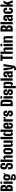

<svg xmlns="http://www.w3.org/2000/svg" viewBox="5708 -6558 1061 12516"><g transform="rotate(-90 6238.0 -299.5)"><path d="M40 0V-800H225Q337 -800 388.5 -754.8Q440 -709.5 440 -605Q440 -591 440 -578Q440 -565 439 -552Q435.5 -497.5 414.5 -465.2Q393.5 -433 349 -418V-394Q395 -379 416.5 -346.2Q438 -313.5 440 -257Q441 -240.5 441 -226.5Q441 -212.5 440 -195Q435.5 -91 386.2 -45.5Q337 0 225 0ZM190 -132H225Q256.5 -132 273.2 -148.8Q290 -165.5 290 -197Q290 -210.5 290 -223.5Q290 -236.5 290 -250Q290 -299.5 274.8 -320.2Q259.5 -341 225 -341H190ZM190 -473H225Q256.5 -473 273.2 -494.8Q290 -516.5 290 -556Q290 -570.5 290 -584.8Q290 -599 290 -613Q290 -639.5 273.2 -653.8Q256.5 -668 225 -668H190Z M514 -687V-800H664V-687ZM514 0V-600H664V0Z M931.5 202Q840.5 202 795.8 177.8Q751 153.5 741 110Q739.5 103.5 738.5 93Q737.5 82.5 739 73Q742 50.5 758.5 31.5Q775 12.5 806 9V-12Q778.5 -16 761.8 -31Q745 -46 741 -70.5Q740 -77.5 740 -85.5Q740 -93.5 741 -103Q744 -125 765 -138.2Q786 -151.5 819 -156V-177Q775 -196.5 753.8 -235Q732.5 -273.5 728 -337Q727.5 -352.5 727 -365Q726.5 -377.5 726.5 -388.2Q726.5 -399 727 -409.2Q727.5 -419.5 728 -430Q732 -492 752.2 -531.8Q772.5 -571.5 816.2 -590.8Q860 -610 933.5 -610Q1001 -610 1040.5 -593.5Q1080 -577 1103 -541H1124Q1128.5 -572.5 1147.2 -586.2Q1166 -600 1205 -600V-487H1189Q1163.5 -487 1149.2 -476.8Q1135 -466.5 1135 -437V-409Q1135 -399.5 1135 -391.5Q1135 -383.5 1135.2 -375.5Q1135.5 -367.5 1135.2 -358.2Q1135 -349 1134 -337Q1130 -271.5 1109.2 -231.5Q1088.5 -191.5 1045.8 -173.8Q1003 -156 932 -156Q884 -156 867 -149.8Q850 -143.5 850 -129V-126Q850 -116 853.2 -110.2Q856.5 -104.5 872.5 -102Q888.5 -99.5 927 -99Q1034.5 -97.5 1083 -65Q1131.5 -32.5 1142 27Q1144 37.5 1144 49Q1144 60.5 1142 75.5Q1137 118 1113 146Q1089 174 1044.2 188Q999.5 202 931.5 202ZM935 100Q962 100 980 95.5Q998 91 1008.5 82.8Q1019 74.5 1023 64Q1026 55.5 1025.5 48Q1025 40.5 1022 33Q1017.5 21.5 1006.8 14Q996 6.5 978.5 2.8Q961 -1 935.5 -1Q896 -1 878 7.8Q860 16.5 854.5 32.5Q851.5 40.5 851.8 48.8Q852 57 854 64Q857.5 75 866.8 83.2Q876 91.5 892.8 95.8Q909.5 100 935 100ZM931.5 -268Q964 -268 974.5 -281.5Q985 -295 987 -315Q988 -325.5 988.5 -343.8Q989 -362 989 -382.5Q989 -403 988.5 -421.2Q988 -439.5 987 -450Q985 -473.5 973.5 -485.8Q962 -498 931.5 -498Q901 -498 888.5 -485.5Q876 -473 875 -448Q874 -425.5 873.5 -406.5Q873 -387.5 873 -371.5Q873 -355.5 873.5 -342.5Q874 -329.5 875 -319Q877 -299.5 886.5 -283.8Q896 -268 931.5 -268Z M1663.5 10Q1553.5 10 1506.8 -36.5Q1460 -83 1455.5 -191Q1455 -207 1455 -226.2Q1455 -245.5 1456 -264.8Q1457 -284 1459.5 -300H1600.5Q1598.5 -263.5 1598 -228Q1597.5 -192.5 1600.5 -163Q1603 -138.5 1618.2 -125.2Q1633.5 -112 1663.5 -112Q1693 -112 1706.8 -125.2Q1720.5 -138.5 1723.5 -163Q1725.5 -180 1726.2 -196.8Q1727 -213.5 1726.2 -230.2Q1725.5 -247 1723.5 -264Q1721.5 -285 1710.5 -302Q1699.5 -319 1675.5 -325L1593.5 -346Q1541.5 -359.5 1511 -384.8Q1480.5 -410 1466.8 -447.5Q1453 -485 1451.5 -535Q1451 -557 1451 -574.2Q1451 -591.5 1451.5 -610Q1454.5 -681.5 1475.8 -725.5Q1497 -769.5 1542.5 -789.8Q1588 -810 1663.5 -810Q1770 -810 1818 -763.8Q1866 -717.5 1870.5 -610Q1871.5 -588.5 1870.8 -557.5Q1870 -526.5 1868.5 -500H1724.5Q1726 -534.5 1726.5 -569Q1727 -603.5 1725.5 -638Q1725 -662 1708.2 -675Q1691.5 -688 1663.5 -688Q1633.5 -688 1619 -675Q1604.5 -662 1601.5 -638Q1598.5 -612.5 1598.5 -586.5Q1598.5 -560.5 1601.5 -535Q1604 -515 1615.5 -498.5Q1627 -482 1652.5 -476L1723.5 -459Q1779.5 -445.5 1811.8 -419.2Q1844 -393 1858.2 -354.2Q1872.5 -315.5 1874.5 -264Q1875 -252.5 1875 -240Q1875 -227.5 1874.5 -215Q1874 -202.5 1873.5 -191Q1869 -83 1821.8 -36.5Q1774.5 10 1663.5 10Z M1941 0V-800H2091V-535H2117Q2138 -571 2161 -590.5Q2184 -610 2231 -610Q2293.5 -610 2328.8 -571Q2364 -532 2364 -441V0H2214V-454Q2214 -478 2201.8 -489.5Q2189.5 -501 2166 -501Q2146 -501 2123 -489.2Q2100 -477.5 2091 -458V0Z M2643.5 10Q2570 10 2526.2 -10Q2482.5 -30 2462 -74.2Q2441.5 -118.5 2437.5 -191Q2437 -208 2436.2 -236.8Q2435.5 -265.5 2435.5 -298.5Q2435.5 -331.5 2436 -361.5Q2436.5 -391.5 2437.5 -410Q2441.5 -481.5 2461.8 -525.5Q2482 -569.5 2525.8 -589.8Q2569.5 -610 2643.5 -610Q2718 -610 2761.2 -589.5Q2804.5 -569 2824.5 -525Q2844.5 -481 2848.5 -410Q2849.5 -393 2850 -364Q2850.5 -335 2850.5 -302Q2850.5 -269 2850 -239.5Q2849.5 -210 2848.5 -191Q2844.5 -119.5 2824.5 -75.2Q2804.5 -31 2761.2 -10.5Q2718 10 2643.5 10ZM2643.5 -102Q2673 -102 2685.5 -115.2Q2698 -128.5 2698.5 -153Q2699.5 -187.5 2700.2 -224.8Q2701 -262 2701 -300.5Q2701 -339 2700.2 -376.2Q2699.5 -413.5 2698.5 -448Q2698 -472 2685.5 -485Q2673 -498 2643.5 -498Q2615 -498 2601.8 -485Q2588.5 -472 2587.5 -448Q2586.5 -413.5 2586 -376Q2585.5 -338.5 2585.5 -300.2Q2585.5 -262 2586 -224.5Q2586.5 -187 2587.5 -153Q2588.5 -128.5 2601.8 -115.2Q2615 -102 2643.5 -102Z M3057 10Q2995 10 2957.5 -29.2Q2920 -68.5 2920 -159V-600H3070V-146Q3070 -122 3081.5 -110.5Q3093 -99 3116 -99Q3136.5 -99 3159.2 -110.8Q3182 -122.5 3191 -142V-600H3341V0H3191V-65H3171Q3148 -24.5 3121.2 -7.2Q3094.5 10 3057 10Z M3423 0V-800H3573V0Z M3762.5 10Q3700.5 10 3666.8 -29.2Q3633 -68.5 3628.5 -159Q3627.5 -182.5 3627 -220.2Q3626.5 -258 3626.5 -300Q3626.5 -342 3627 -379.8Q3627.5 -417.5 3628.5 -441Q3633 -532 3667.8 -571Q3702.5 -610 3764.5 -610Q3812 -610 3834.8 -590.5Q3857.5 -571 3878.5 -535H3899.5V-800H4049.5V0H3899.5V-65H3878.5Q3857.5 -29 3833.8 -9.5Q3810 10 3762.5 10ZM3824.5 -99Q3845 -99 3867.8 -110.8Q3890.5 -122.5 3899.5 -142V-458Q3890.5 -477.5 3867.8 -489.2Q3845 -501 3824.5 -501Q3801.5 -501 3790.8 -489.5Q3780 -478 3778.5 -454Q3776 -410.5 3775.2 -353.5Q3774.5 -296.5 3775.2 -240.8Q3776 -185 3778.5 -146Q3780 -122 3790.8 -110.5Q3801.5 -99 3824.5 -99Z M4307 10Q4204.5 10 4157.5 -31.5Q4110.5 -73 4105 -168Q4104 -185 4103.5 -220.2Q4103 -255.5 4103 -297Q4103 -338.5 4103.5 -375Q4104 -411.5 4105 -430Q4112 -527 4158.2 -568.5Q4204.5 -610 4305 -610Q4405.5 -610 4451 -569.5Q4496.5 -529 4501 -436Q4501.5 -425 4501.8 -397.2Q4502 -369.5 4501.8 -336.2Q4501.5 -303 4500 -275H4253Q4253 -243 4253.8 -211.8Q4254.5 -180.5 4255 -152Q4256 -125 4268 -113.5Q4280 -102 4307 -102Q4331 -102 4341.8 -113.5Q4352.5 -125 4354 -152Q4355 -164 4355 -185.5Q4355 -207 4354 -233H4500Q4501 -228 4501.5 -206.2Q4502 -184.5 4501 -168Q4496.5 -73 4451.2 -31.5Q4406 10 4307 10ZM4253 -378H4355Q4355 -396 4354.8 -412Q4354.5 -428 4354.2 -439Q4354 -450 4354 -453Q4352.5 -477 4341.2 -487.5Q4330 -498 4305 -498Q4279 -498 4267.5 -487.5Q4256 -477 4255 -453Q4254.5 -435 4254.2 -416.2Q4254 -397.5 4253 -378Z M4570.5 0V-600H4720.5V-525H4746.5Q4751 -569.5 4772.5 -586.8Q4794 -604 4827.5 -604Q4840.5 -604 4852.5 -603Q4864.5 -602 4870.5 -601V-487H4829.5Q4772 -487 4749 -469.5Q4726 -452 4720.5 -422V0Z M5095.5 10Q4999 10 4957 -31.5Q4915 -73 4910.5 -168Q4910 -184.5 4910.5 -206.2Q4911 -228 4911.5 -233H5042.5Q5042 -207 5042 -185.5Q5042 -164 5042.5 -152Q5044 -125 5057.8 -113.5Q5071.5 -102 5095.5 -102Q5126.5 -102 5140.5 -113.5Q5154.5 -125 5154.5 -152Q5154.5 -164.5 5154.5 -166.5Q5154.5 -168.5 5154.5 -170.2Q5154.5 -172 5154.5 -184Q5154.5 -199 5147.2 -209.8Q5140 -220.5 5122.5 -225L5051.5 -245Q5006.5 -258 4974 -277.5Q4941.5 -297 4924 -327Q4906.5 -357 4906.5 -401Q4906.5 -408.5 4906.5 -415.5Q4906.5 -422.5 4906.5 -429Q4906.5 -526 4950.5 -568Q4994.5 -610 5102.5 -610Q5200 -610 5241 -569.5Q5282 -529 5286.5 -436Q5287.5 -419.5 5287 -397Q5286.5 -374.5 5285.5 -369H5149.5Q5150 -378 5150.2 -395.2Q5150.5 -412.5 5150.2 -429.2Q5150 -446 5149.5 -453Q5148 -477 5137.8 -487.5Q5127.5 -498 5102.5 -498Q5075.5 -498 5064.5 -487.5Q5053.5 -477 5052.5 -453Q5052 -442 5051.8 -437Q5051.5 -432 5051.5 -414Q5051.5 -395.5 5058.5 -382.5Q5065.5 -369.5 5088.5 -364L5150.5 -349Q5220.5 -332.5 5256.5 -296.8Q5292.5 -261 5292.5 -192Q5292.5 -185.5 5292.5 -178.2Q5292.5 -171 5292.5 -164Q5292.5 -71 5247 -30.5Q5201.5 10 5095.5 10Z M5578 0V-800H5781Q5893.5 -800 5943.8 -752.2Q5994 -704.5 5996 -595Q5997.5 -525.5 5998 -463Q5998.5 -400.5 5998 -338Q5997.5 -275.5 5996 -206Q5994 -96 5943.8 -48Q5893.5 0 5781 0ZM5728 -132H5781Q5812.5 -132 5829 -146.5Q5845.5 -161 5846 -188Q5847.5 -241.5 5848.2 -294.5Q5849 -347.5 5849 -400.5Q5849 -453.5 5848.2 -506.8Q5847.5 -560 5846 -613Q5845.5 -639.5 5829 -653.8Q5812.5 -668 5781 -668H5728Z M6074.5 -687V-800H6224.5V-687ZM6074.5 0V-600H6224.5V0Z M6480 10Q6383.5 10 6341.5 -31.5Q6299.5 -73 6295 -168Q6294.5 -184.5 6295 -206.2Q6295.5 -228 6296 -233H6427Q6426.5 -207 6426.5 -185.5Q6426.5 -164 6427 -152Q6428.5 -125 6442.2 -113.5Q6456 -102 6480 -102Q6511 -102 6525 -113.5Q6539 -125 6539 -152Q6539 -164.5 6539 -166.5Q6539 -168.5 6539 -170.2Q6539 -172 6539 -184Q6539 -199 6531.8 -209.8Q6524.5 -220.5 6507 -225L6436 -245Q6391 -258 6358.5 -277.5Q6326 -297 6308.5 -327Q6291 -357 6291 -401Q6291 -408.5 6291 -415.5Q6291 -422.5 6291 -429Q6291 -526 6335 -568Q6379 -610 6487 -610Q6584.5 -610 6625.5 -569.5Q6666.5 -529 6671 -436Q6672 -419.5 6671.5 -397Q6671 -374.5 6670 -369H6534Q6534.5 -378 6534.8 -395.2Q6535 -412.5 6534.8 -429.2Q6534.5 -446 6534 -453Q6532.5 -477 6522.2 -487.5Q6512 -498 6487 -498Q6460 -498 6449 -487.5Q6438 -477 6437 -453Q6436.5 -442 6436.2 -437Q6436 -432 6436 -414Q6436 -395.5 6443 -382.5Q6450 -369.5 6473 -364L6535 -349Q6605 -332.5 6641 -296.8Q6677 -261 6677 -192Q6677 -185.5 6677 -178.2Q6677 -171 6677 -164Q6677 -71 6631.5 -30.5Q6586 10 6480 10Z M6743.5 200V-600H6893.5V-535H6914.5Q6935.5 -571 6958.5 -590.5Q6981.5 -610 7028.5 -610Q7091 -610 7125.5 -571Q7160 -532 7164.5 -441Q7165.5 -417.5 7166.2 -379.8Q7167 -342 7167 -300Q7167 -258 7166.2 -220.2Q7165.5 -182.5 7164.5 -159Q7160 -68.5 7121.5 -29.2Q7083 10 7020.5 10Q6987.5 10 6962.8 -7.2Q6938 -24.5 6914.5 -65H6893.5V200ZM6958.5 -99Q6982 -99 6997.5 -110.5Q7013 -122 7014.5 -146Q7016.5 -175.5 7017.5 -214.5Q7018.5 -253.5 7018.5 -296.5Q7018.5 -339.5 7017.5 -380.5Q7016.5 -421.5 7014.5 -454Q7013 -478 7002.5 -489.5Q6992 -501 6968.5 -501Q6948.5 -501 6925.5 -489.2Q6902.5 -477.5 6893.5 -458V-142Q6904 -119 6919.2 -109Q6934.5 -99 6958.5 -99Z M7240 0V-800H7390V0Z M7574.5 8Q7508 8 7476.8 -24.2Q7445.5 -56.5 7438.5 -136Q7438 -145 7438 -158Q7438 -171 7438.5 -180Q7442 -221 7458 -249.8Q7474 -278.5 7506.8 -300Q7539.5 -321.5 7593.5 -341Q7620.5 -351 7645.8 -357.8Q7671 -364.5 7698.5 -371V-448Q7698.5 -472 7688.8 -485Q7679 -498 7649.5 -498Q7625 -498 7615.5 -487.5Q7606 -477 7604.5 -453Q7604 -446 7603.8 -429.2Q7603.5 -412.5 7603.8 -395.2Q7604 -378 7604.5 -369H7458.5Q7458 -374.5 7457.5 -397Q7457 -419.5 7457.5 -436Q7460 -496.5 7479 -535Q7498 -573.5 7540 -591.8Q7582 -610 7653.5 -610Q7728 -610 7770.2 -589.8Q7812.5 -569.5 7830 -525.8Q7847.5 -482 7847.5 -412L7846.5 0H7696.5V-65H7677.5Q7659.5 -27 7637 -9.5Q7614.5 8 7574.5 8ZM7637.5 -99Q7657 -99 7672.5 -110Q7688 -121 7697.5 -139V-275Q7679.5 -271.5 7662.8 -266.2Q7646 -261 7632.5 -255Q7606.5 -243 7597.2 -223.5Q7588 -204 7586.5 -180Q7586 -170.5 7586 -163Q7586 -155.5 7586.5 -148Q7589 -124 7601.8 -111.5Q7614.5 -99 7637.5 -99Z M7998.5 211Q7981.5 211 7961 209Q7940.5 207 7922.5 204V93Q7936 93.5 7960.2 94.2Q7984.5 95 7998.5 95Q8038.5 95 8054.2 83.5Q8070 72 8073.5 45L8079.5 0H8007L7896.5 -600H8048.5L8081 -329L8103.5 -110H8138L8145.5 -329L8169.5 -600H8321.5L8223.5 33Q8214 96 8190.2 135.2Q8166.5 174.5 8120.8 192.8Q8075 211 7998.5 211Z M8658 0V-668H8529.5V-800H8936.5V-668H8808V0Z M8983.5 0V-800H9133.5V-535H9159.5Q9180.5 -571 9203.5 -590.5Q9226.5 -610 9273.5 -610Q9336 -610 9371.2 -571Q9406.5 -532 9406.5 -441V0H9256.5V-454Q9256.5 -478 9244.2 -489.5Q9232 -501 9208.5 -501Q9188.5 -501 9165.5 -489.2Q9142.5 -477.5 9133.5 -458V0Z M9487 -687V-800H9637V-687ZM9487 0V-600H9637V0Z M9718.5 0V-600H9868.5V-535H9894.5Q9915.5 -571 9938.5 -590.5Q9961.5 -610 10008.5 -610Q10071 -610 10106.2 -571Q10141.5 -532 10141.5 -441V0H9991.5V-454Q9991.5 -478 9979.2 -489.5Q9967 -501 9943.5 -501Q9923.5 -501 9900.5 -489.2Q9877.5 -477.5 9868.5 -458V0Z M10440.5 0V-800H10625.5Q10737.5 -800 10789 -754.8Q10840.5 -709.5 10840.5 -605Q10840.5 -591 10840.5 -578Q10840.5 -565 10839.5 -552Q10836 -497.5 10815 -465.2Q10794 -433 10749.5 -418V-394Q10795.5 -379 10817 -346.2Q10838.5 -313.5 10840.5 -257Q10841.5 -240.5 10841.5 -226.5Q10841.5 -212.5 10840.5 -195Q10836 -91 10786.8 -45.5Q10737.5 0 10625.5 0ZM10590.5 -132H10625.5Q10657 -132 10673.8 -148.8Q10690.5 -165.5 10690.5 -197Q10690.5 -210.5 10690.5 -223.5Q10690.5 -236.5 10690.5 -250Q10690.5 -299.5 10675.2 -320.2Q10660 -341 10625.5 -341H10590.5ZM10590.5 -473H10625.5Q10657 -473 10673.8 -494.8Q10690.5 -516.5 10690.5 -556Q10690.5 -570.5 10690.5 -584.8Q10690.5 -599 10690.5 -613Q10690.5 -639.5 10673.8 -653.8Q10657 -668 10625.5 -668H10590.5Z M10914 0V-800H11064V0Z M11248.5 8Q11182 8 11150.8 -24.2Q11119.5 -56.5 11112.5 -136Q11112 -145 11112 -158Q11112 -171 11112.5 -180Q11116 -221 11132 -249.8Q11148 -278.5 11180.8 -300Q11213.5 -321.5 11267.5 -341Q11294.5 -351 11319.8 -357.8Q11345 -364.5 11372.5 -371V-448Q11372.5 -472 11362.8 -485Q11353 -498 11323.5 -498Q11299 -498 11289.5 -487.5Q11280 -477 11278.5 -453Q11278 -446 11277.8 -429.2Q11277.5 -412.5 11277.8 -395.2Q11278 -378 11278.5 -369H11132.5Q11132 -374.5 11131.5 -397Q11131 -419.5 11131.5 -436Q11134 -496.5 11153 -535Q11172 -573.5 11214 -591.8Q11256 -610 11327.5 -610Q11402 -610 11444.2 -589.8Q11486.5 -569.5 11504 -525.8Q11521.5 -482 11521.5 -412L11520.5 0H11370.5V-65H11351.5Q11333.5 -27 11311 -9.5Q11288.5 8 11248.5 8ZM11311.5 -99Q11331 -99 11346.5 -110Q11362 -121 11371.5 -139V-275Q11353.5 -271.5 11336.8 -266.2Q11320 -261 11306.5 -255Q11280.5 -243 11271.2 -223.5Q11262 -204 11260.5 -180Q11260 -170.5 11260 -163Q11260 -155.5 11260.5 -148Q11263 -124 11275.8 -111.5Q11288.5 -99 11311.5 -99Z M11844 -369Q11844.5 -378 11844.8 -395.2Q11845 -412.5 11844.8 -429.2Q11844.5 -446 11844 -453Q11842.5 -477 11831.2 -487.5Q11820 -498 11795 -498Q11769 -498 11757.5 -487.5Q11746 -477 11745 -453Q11744 -417.5 11743.5 -379.2Q11743 -341 11743 -301.8Q11743 -262.5 11743.5 -224.8Q11744 -187 11745 -152Q11746 -125 11758 -113.5Q11770 -102 11797 -102Q11821 -102 11831.8 -113.5Q11842.5 -125 11844 -152Q11845 -164 11845 -185.5Q11845 -207 11844 -233H11990Q11991 -228 11991.5 -206.2Q11992 -184.5 11991 -168Q11986.5 -73 11941.2 -31.5Q11896 10 11797 10Q11694.5 10 11647.5 -31.5Q11600.5 -73 11595 -168Q11594 -185 11593.5 -220.2Q11593 -255.5 11593 -297Q11593 -338.5 11593.5 -375Q11594 -411.5 11595 -430Q11602 -527 11648.2 -568.5Q11694.5 -610 11795 -610Q11895.5 -610 11941 -569.5Q11986.5 -529 11991 -436Q11992 -419.5 11991.5 -397Q11991 -374.5 11990 -369Z M12060.5 0V-800H12200.5V-648L12182.5 -372H12204.5L12249.5 -499L12301.5 -600H12456.5L12334.5 -376L12476.5 0H12323.5L12239.5 -227L12203.5 -172V0Z"/></g></svg>

Font: Big Shoulders Display Thin Black
Style: Regular
Weight: 900
Version: Version 2.002